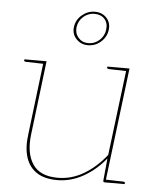

<svg xmlns="http://www.w3.org/2000/svg" viewBox="-52 -762 664 814"><g transform="rotate(5 280.0 -354.5)"><path d="M222 8Q167 8 134 -14Q101 -36 88 -77Q75 -118 83 -176L121 -490H133L95 -176Q85 -96 116 -49Q147 -2 223 -2Q281 -2 333 -32.5Q385 -63 428 -117L474 -490H486L426 0H423Q416 0 417 -8L426 -102Q387 -53 333.5 -22.5Q280 8 222 8ZM423 0 425 -12 502 -10Q504 -10 506.5 -8.5Q509 -7 509 -5L508 0ZM124 -490 122 -478 45 -480Q43 -480 40.5 -481.5Q38 -483 38 -485L39 -490ZM477 -490 475 -478 398 -480Q396 -480 393.5 -481.5Q391 -483 391 -485L392 -490ZM236 -645Q240 -676 264.5 -696.5Q289 -717 319 -717Q350 -717 369 -696.5Q388 -676 384 -645Q380 -615 356.5 -594Q333 -573 301 -573Q272 -573 252 -594Q232 -615 236 -645ZM247 -645Q244 -619 260 -600.5Q276 -582 302 -582Q330 -582 350 -600.5Q370 -619 373 -645Q377 -673 361.5 -690.5Q346 -708 318 -708Q292 -708 271.5 -690.5Q251 -673 247 -645Z"/></g></svg>

Font: Aleo Thin
Style: Italic
Weight: 250
Italic angle: -7°
Designer: Alessio Laiso
Foundry: Alessio Laiso
Version: Version 2.001;gftools[0.9.29]